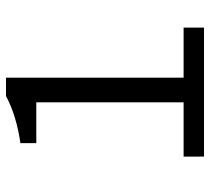

<svg xmlns="http://www.w3.org/2000/svg" viewBox="-50 -650 700 640"><g transform="rotate(-90 300.0 -330.0)"><path d="M98 -68H279V-559H143V-612Q234 -625 300 -660H361V-68H528V0H98Z"/></g></svg>

Font: Office Code Pro
Style: Regular
Weight: 400
Designer: Nathan Rutzky & Paul D. Hunt
Foundry: Adobe Systems Incorporated
Version: Version 1.004